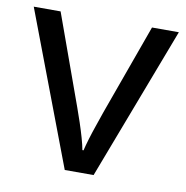

<svg xmlns="http://www.w3.org/2000/svg" viewBox="-66 -599 640 662"><g transform="rotate(10 254.0 -268.0)"><path d="M203 0 0 -536H94L208 -220Q216 -198 225 -171Q234 -144 241 -119.5Q248 -95 251 -78H255Q259 -95 266.5 -120Q274 -145 283.5 -172Q293 -199 300 -220L414 -536H508L304 0Z"/></g></svg>

Font: lbangla15
Style: Book
Weight: 400
Designer: Jelle Bosma - Monotype Design Team
Foundry: Monotype Imaging Inc.
Version: Version 2.003